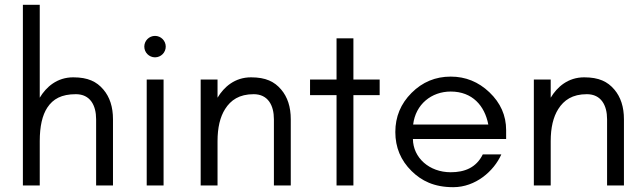

<svg xmlns="http://www.w3.org/2000/svg" viewBox="-20 -770 2670 797"><path d="M379 -275V0H449V-275C449 -326 435.7 -367.2 409 -398.5C381.3 -431.1 345.4 -449 284 -449C216.9 -449 171.6 -409.1 145 -364.4V-750H75V0L145 0V-184C145 -245.2 155.5 -291.7 176.5 -323.5C200.1 -359.3 235.3 -379 295 -379C354.3 -379 379 -333 379 -275Z M623.5 -621C599 -621 579 -601 579 -576.5C579 -552 599 -532 623.5 -532C648 -532 668 -552 668 -576.5C668 -601 648 -621 623.5 -621ZM659 0V-440H589V0Z M883 -364.4V-440H813V0H883V-184C883 -240 893.5 -284.5 914.5 -317.5C937.8 -354.2 972.8 -379 1033 -379C1092.3 -379 1117 -333 1117 -275L1117 0H1187V-275C1187 -326 1173.7 -367.2 1147 -398.5C1119.3 -431.1 1083.4 -449 1022 -449C954.9 -449 909.6 -409.1 883 -364.4Z M1267 -375H1377V0H1447V-375H1556V-440H1447V-611H1377V-440H1267Z M2061 -129H1984C1957 -74 1908.7 -55 1851 -55C1762 -55 1695 -115 1694 -193H2081L2081 -230C2081 -290.5 2057.8 -342.9 2011.5 -387C1966 -430.3 1912.5 -452 1851 -452C1787.7 -452 1733.5 -429.5 1688.5 -384.5C1643.5 -339.5 1621 -285.3 1621 -222C1621 -158.3 1643.5 -104.3 1688.5 -60C1729.5 -19.7 1781.4 7 1861.5 7C1953.9 7 2030 -59.2 2061 -129ZM2007 -253H1695C1705 -337 1771 -390 1851 -390C1941 -390 1992 -331 2007 -253Z M2266 -364.4V-440H2196V0H2266V-184C2266 -240 2276.5 -284.5 2297.5 -317.5C2320.8 -354.2 2355.8 -379 2416 -379C2475.3 -379 2500 -333 2500 -275L2500 0H2570V-275C2570 -326 2556.7 -367.2 2530 -398.5C2502.3 -431.1 2466.4 -449 2405 -449C2337.9 -449 2292.6 -409.1 2266 -364.4Z"/></svg>

Font: GI
Style: Regular
Weight: 400
Designer: Alfredo Marco Pradil
Version: Version 1.01 2015